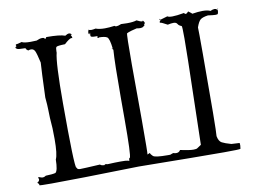

<svg xmlns="http://www.w3.org/2000/svg" viewBox="-79 -852 1296 971"><g transform="rotate(-10 569.5 -367.0)"><path d="M111 2Q227 2 560 -6Q872 -2 998 -2Q1081 -2 1082 -5Q1083 -8 1084 -22Q1084 -35 1082 -35H1078L1041 -37Q1009 -46 994 -54Q979 -62 974 -89Q978 -117 978 -512Q978 -633 977 -647Q987 -676 998 -685Q1009 -694 1037 -698Q1065 -694 1076 -694Q1080 -694 1085 -695Q1090 -696 1091 -715Q1085 -718 1085 -720Q1085 -722 1093 -723H1094Q1094 -722 1090 -719Q1083 -724 1075 -724Q1066 -724 1054 -718Q1040 -725 1014 -725Q992 -725 961 -720Q959 -723 942 -735Q934 -725 928 -725Q923 -725 920 -731Q881 -724 859 -724Q840 -724 834 -729Q815 -724 800 -719Q795 -723 793 -723Q792 -723 792 -721L793 -718L798 -719Q800 -719 800 -718Q800 -717 793 -713L791 -706Q791 -703 793 -703Q794 -703 796.5 -703Q799 -703 829 -687Q847 -691 859 -691Q873 -691 878 -682Q883 -673 897 -668Q900 -668 900 -604Q900 -529 894 -299.5Q888 -70 888 -46L892 -62Q882 -56 868 -46Q863 -42 848 -42Q826 -42 780 -52Q773 -40 759 -40Q753 -40 746 -42Q746 -43 745 -43Q742 -43 727 -37H714Q650 -37 639.5 -46.5Q629 -56 627 -64L614 -58Q616 -63 616 -236L615 -519Q615 -676 619 -680L628 -684Q637 -688 671 -696Q682 -694 689 -694Q700 -694 705 -698.5Q710 -703 713 -703H714Q711 -703 711 -706Q711 -709 716 -715V-716Q716 -721 708 -730V-729Q708 -726 704 -726Q696 -726 677 -736Q660 -730 628 -730L597 -731Q580 -724 572 -724Q565 -724 563 -728Q535 -724 513 -724Q484 -724 466 -731Q452 -728 444 -728Q434 -728 430 -732Q426 -722 426 -716Q426 -711 429 -708V-707L435 -716L434 -704V-699Q434 -692 457 -692H469L467 -683L474 -682Q475 -682 475 -683L474 -684Q505 -684 516.5 -676.5Q528 -669 534 -616L528 -619Q528 -618 536 -610Q531 -543 531 -363V-256Q531 -66 523 -57L518 -53L519 -46Q519 -43 516 -43Q514 -43 509 -45Q504 -47 473 -47Q448 -47 407 -45L398 -47Q392 -47 391 -43Q372 -44 369 -50Q281 -45 264 -45Q248 -45 246 -66L248 -53Q238 -67 238 -387Q238 -596 251 -645V-652Q251 -669 255 -674Q259 -679 300 -680Q327 -705 337 -705L342 -704V-706Q342 -712 336 -722L340 -720Q341 -720 341 -721L340 -725Q336 -730 329 -730Q321 -730 309 -722Q283 -732 213 -732Q209 -724 206 -724Q203 -724 202 -729Q197 -731 191 -731Q179 -731 162 -723L131 -722Q97 -722 86 -729Q62 -722 55 -722L56 -724L54 -718L57 -712H55Q50 -709 50 -706Q50 -704 56 -699.5Q62 -695 100 -695V-694Q100 -689 111 -681Q119 -684 126 -684Q139 -684 145.5 -671.5Q152 -659 163 -610Q160 -571 155 -432Q159 -389 159 -369Q159 -332 164 -272L165 -217Q165 -138 153 -114Q152 -56 139 -47Q124 -43 89 -42Q81 -36 72 -36Q65 -36 57 -40L52 -41Q49 -41 49 -39Q49 -37 51 -34L52 -29Q52 -21 40 -14Q49 -8 49 -1V0Q49 2 111 2Z"/></g></svg>

Font: Xiaobo Songti 小帛宋体
Style: Regular
Weight: 400
Version: Version 1.501;March 17, 2024;FontCreator 14.0.0.2814 64-bit